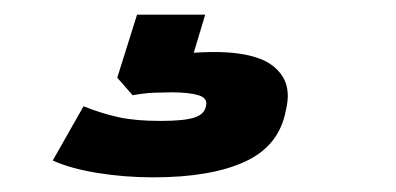

<svg xmlns="http://www.w3.org/2000/svg" viewBox="-20 -40 540 262"><path d="M189 202Q150 202 113 196Q76 190 52 179L94 105Q119 115 142 120Q165 125 199 125Q231 125 245 120.5Q259 116 261 105Q264 94 251 90Q238 86 214 86Q205 86 191 86.5Q177 87 161 90L140 66L167 -20H260L236 60L196 40Q215 35 233.5 33Q252 31 273 31Q308 31 331.5 39Q355 47 366 65Q377 83 370 111Q361 159 314.5 180.5Q268 202 189 202Z"/></svg>

Font: Nunito Sans 10pt Expanded Black
Style: Italic
Weight: 900
Width: 7
Italic angle: -9°
Designer: Vernon Adams
Foundry: Vernon Adams
Version: Version 3.101;gftools[0.9.27]